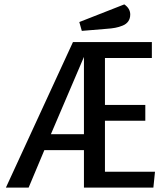

<svg xmlns="http://www.w3.org/2000/svg" viewBox="-20 -851 764 871"><path d="M543.9 -831.1Q570.8 -812.5 570.8 -785.2Q570.8 -767.1 562 -754.4Q553.2 -741.7 536.4 -734.9Q519.5 -728 502.7 -724.9Q485.8 -721.7 462.9 -720.2L351.1 -710.9L339.8 -751ZM668.9 -587.9H456.1V-375H639.2V-303.2H456.1V-71.8H683.1L675.8 0H360.8V-169.9H181.2L109.9 0H6.8L311 -660.2H668.9ZM210.9 -242.2H360.8V-592.8Z"/></svg>

Font: Sansita Light
Style: Regular
Weight: 300
Designer: Pablo Cosgaya
Foundry: Omnibus-Type
Version: Version 1.006;hotconv 1.0.109;makeotfexe 2.5.65596